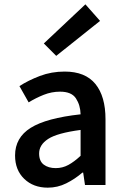

<svg xmlns="http://www.w3.org/2000/svg" viewBox="-20 -845 570 877"><path d="M198.2 12.2Q132.3 12.2 90.6 -28.1Q48.8 -68.4 48.8 -134.8Q48.8 -216.3 120.1 -261Q191.4 -305.7 348.1 -322.8Q347.2 -364.3 327.1 -395.3Q307.1 -426.3 254.4 -426.3Q215.8 -426.3 179.7 -411.9Q143.6 -397.5 110.8 -377.4L68.8 -451.7Q109.4 -478 162.1 -498Q214.8 -518.1 275.4 -518.1Q369.6 -518.1 415.8 -461.4Q461.9 -404.8 461.9 -300.3V0H368.2L359.9 -56.6H356.4Q322.3 -27.3 282.7 -7.6Q243.2 12.2 198.2 12.2ZM234.4 -77.1Q265.6 -77.1 292.2 -91.6Q318.8 -106 348.1 -133.3V-251.5Q241.2 -237.3 200 -210.4Q158.7 -183.6 158.7 -144Q158.7 -108.9 179.9 -93Q201.2 -77.1 234.4 -77.1ZM236.8 -589.8 180.2 -646.5 370.1 -825.2 437 -749.5Z"/></svg>

Font: Akatab
Style: Bold
Weight: 700
Designer: SIL Global
Foundry: SIL Global
Version: Version 4.100